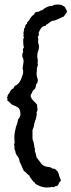

<svg xmlns="http://www.w3.org/2000/svg" viewBox="-20 -780 316 851"><path d="M185 -671 183 -666Q169 -665 162 -655Q155 -645 151 -634Q155 -624 147 -616Q151 -610 149 -599Q148 -589 152 -581Q154 -566 150 -557Q142 -535 147 -517Q149 -508 146 -501Q149 -496 147 -488.5Q145 -481 143 -476Q144 -469 143 -462Q140 -447 147 -430Q149 -421 145 -413Q139 -405 139 -400Q138 -387 130 -382Q124 -378 122 -369Q114 -358 116.5 -351Q119 -344 124 -338Q129 -332 135 -327Q139 -323 145 -315Q144 -311 144.5 -307.5Q145 -304 146 -299Q147 -289 142 -282Q144 -275 142 -267L139 -253Q134 -242 135 -242Q130 -228 131 -225Q131 -223 129 -217Q123 -203 124 -199V-175Q124 -165 125 -160Q129 -151 129 -148Q133 -131 132 -130Q133 -125 134.5 -120Q136 -115 134 -112Q135 -107 139 -97L142 -82Q147 -77 151 -71Q155 -65 159 -60Q166 -49 176 -44.5Q186 -40 197 -40Q208 -38 212 -33Q222 -33 226 -29Q228 -26 234 -22Q236 -17 239 -12Q242 -6 242 -1Q244 4 245.5 8.5Q247 13 249 16Q251 24 245 25Q241 33 238 39Q235 45 226 45Q219 50 216 50Q215 50 211 48Q206 50 198 50.5Q190 51 181 51Q170 50 158.5 45.5Q147 41 137 35Q134 29 132 27.5Q130 26 128 25L116 9Q112 5 110 -2Q103 -6 98 -12Q93 -18 86 -22Q82 -30 79.5 -35.5Q77 -41 75 -46Q73 -51 71 -55Q69 -59 67 -63Q66 -77 58 -87Q49 -97 48 -110Q41 -123 45 -130Q43 -133 42.5 -138.5Q42 -144 45 -146Q45 -157 44 -159Q43 -175 44.5 -186.5Q46 -198 49 -209Q50 -218 55 -229Q57 -234 58 -239.5Q59 -245 60 -250Q70 -263 70.5 -271.5Q71 -280 69 -287Q67 -297 62 -301.5Q57 -306 50 -309Q43 -312 36 -315Q29 -318 25 -324Q18 -332 13 -333V-341Q13 -346 10 -347Q15 -352 14 -358Q21 -366 25 -375Q30 -384 39 -388Q43 -398 49 -401Q60 -406 67 -417Q74 -428 77 -439Q87 -461 80 -476Q81 -483 82 -489.5Q83 -496 84 -503Q86 -517 79 -528Q78 -540 80 -545L83 -549Q81 -554 81.5 -560Q82 -566 86 -569Q85 -573 84 -578.5Q83 -584 83 -591V-605Q83 -611 87 -614Q84 -616 84 -620Q85 -631 84 -635L87 -649Q85 -655 91 -657Q91 -671 100 -675Q99 -681 104 -685Q110 -689 111 -694Q118 -705 122 -709Q126 -713 132 -717Q133 -724 139 -726Q145 -728 151 -728Q162 -736 166 -734Q176 -743 187.5 -748.5Q199 -754 212 -754Q217 -758 223 -759Q229 -760 236 -760Q240 -760 243.5 -759.5Q247 -759 251 -759Q260 -753 262 -753Q266 -751 267 -749Q268 -747 270 -745Q271 -740 274 -737Q279 -728 274 -722Q271 -718 268 -714.5Q265 -711 263 -707L243 -698Q233 -693 221 -689Q208 -688 202 -682Q198 -679 194 -676Q190 -673 185 -671Z"/></svg>

Font: Black And White Picture
Style: Regular
Weight: 400
Designer: AsiaSoft Inc.
Foundry: AsiaSoft Inc.
Version: Version 1.64